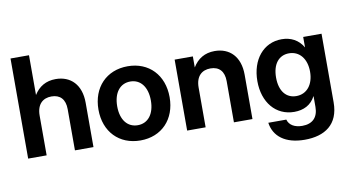

<svg xmlns="http://www.w3.org/2000/svg" viewBox="-87 -946 2502 1374"><g transform="rotate(-10 1164.0 -259.0)"><path d="M187 -288.6C187 -372.1 231.9 -409.2 293.5 -409.2C356.4 -409.2 392.6 -371.1 392.6 -299.3V0H527.3V-322.8C527.3 -453.6 453.6 -526.4 344.7 -526.4C273.9 -526.4 222.2 -495.1 187 -438.5V-727.5H52.7V0H187Z M867.7 11.7C1022 11.7 1126 -96.7 1126 -257.3C1126 -418.5 1022 -527.3 867.7 -527.3C713.4 -527.3 608.9 -418.5 608.9 -257.3C608.9 -96.2 713.4 11.7 867.7 11.7ZM867.7 -99.1C793.5 -99.1 745.1 -158.2 745.1 -257.3C745.1 -356.9 793.5 -416.5 867.7 -416.5C941.4 -416.5 989.7 -356.4 989.7 -257.3C989.7 -158.7 941.4 -99.1 867.7 -99.1Z M1342.3 -288.6C1342.3 -372.1 1387.2 -409.2 1448.7 -409.2C1511.7 -409.2 1547.9 -371.1 1547.9 -299.3V0H1682.6V-322.8C1682.6 -453.6 1608.9 -526.4 1500 -526.4C1427.7 -526.4 1375.5 -493.7 1340.3 -435.5V-515.6H1208V0H1342.3Z M2026.4 210.9C2171.9 210.9 2275.4 144.5 2275.4 -17.1V-515.6H2142.1V-440.4H2141.6C2107.9 -498 2053.2 -526.4 1986.3 -526.4C1854.5 -526.4 1764.2 -417 1764.2 -260.7C1764.2 -106.9 1852.5 1.5 1987.3 1.5C2055.2 1.5 2109.9 -25.4 2141.1 -85.9H2141.6V-7.3C2141.6 68.8 2100.1 109.9 2026.4 109.9C1971.2 109.9 1931.6 87.4 1920.4 45.9H1789.6C1803.7 146 1884.8 210.9 2026.4 210.9ZM2021 -107.4C1948.2 -107.4 1900.4 -163.1 1900.4 -262.7C1900.4 -361.8 1948.2 -418 2021 -418C2097.2 -418 2147.5 -356.9 2147.5 -262.7C2147.5 -168.5 2097.2 -107.4 2021 -107.4Z"/></g></svg>

Font: Raveo Display Display SemiBold
Style: Regular
Weight: 600
Designer: Jakub Foglar, Rasmus Andersson (Inter)
Foundry: Jakubfoglar.com
Version: Version 1.100;Glyphs 3.2.3 (3260)